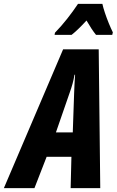

<svg xmlns="http://www.w3.org/2000/svg" viewBox="-80 -972 603 992"><path d="M-60 0 246 -717H430L438 0H285L289 -162H161L98 0ZM209 -288H296L303 -491Q304 -515 305 -537.5Q306 -560 308 -586H305Q301 -562 295 -540Q289 -518 280 -493ZM204 -803Q237 -837 267 -875Q297 -913 323 -952H449Q453 -933 462 -906Q471 -879 482 -852Q493 -825 503 -805L500 -792H416Q394 -819 367 -866Q321 -816 290 -792H202Z"/></svg>

Font: Noto Sans ExtraCondensed ExtraBold
Style: Italic
Weight: 800
Width: 2
Italic angle: -12°
Designer: Monotype Design Team
Foundry: Monotype Imaging Inc.
Version: Version 2.013; ttfautohint (v1.8.4.7-5d5b)